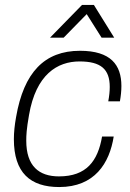

<svg xmlns="http://www.w3.org/2000/svg" viewBox="-20 -743 525 775"><path d="M182 -591H237L330 -686L390 -591H441L359 -723H311ZM219 12C362 12 422 -84 439 -192H392C375 -93 329 -31 218 -31C137 -31 86 -73 86 -175C86 -197 87 -221 97 -278C125 -443 212 -495 301 -495C387 -495 423 -464 423 -392C423 -375 421 -355 417 -334H464C468 -356 470 -377 470 -396C470 -481 427 -538 303 -538C159 -538 76 -450 45 -271C39 -238 36 -208 36 -181C36 -46 102 12 219 12Z"/></svg>

Font: Archivo Thin
Style: Italic
Weight: 100
Italic angle: -10°
Designer: Hector Gatti
Foundry: Omnibus-Type
Version: Version 2.001